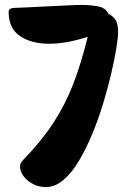

<svg xmlns="http://www.w3.org/2000/svg" viewBox="-20 -740 529 777"><path d="M166 17Q137 17 113 4.5Q89 -8 75 -27.5Q61 -47 61 -67Q61 -74 65 -81Q69 -88 74 -93Q147 -168 195.5 -242Q244 -316 276.5 -400.5Q309 -485 335 -591Q249 -563 179 -563Q107 -563 61 -594Q15 -625 15 -692Q15 -701 22 -704.5Q29 -708 36 -708Q50 -708 86.5 -710Q123 -712 166.5 -714Q210 -716 249.5 -718Q289 -720 309 -720Q347 -720 377.5 -714Q408 -708 418 -685Q443 -671 450.5 -654Q458 -637 458 -611Q458 -590 451 -546Q444 -502 430.5 -444Q417 -386 398 -323Q379 -260 354 -199.5Q329 -139 300 -90Q271 -41 237 -12Q203 17 166 17Z"/></svg>

Font: Protest Riot
Style: Regular
Weight: 400
Designer: Octavio Pardo
Foundry: Ashler Design
Version: Version 2.005; ttfautohint (v1.8.4.7-5d5b)